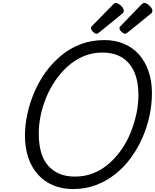

<svg xmlns="http://www.w3.org/2000/svg" viewBox="-20 -1269 1058 1308"><path d="M477 19Q403 19 342.5 -6.5Q282 -32 239 -79.5Q196 -127 173 -194.5Q150 -262 150 -345Q150 -416 166 -491Q182 -566 213 -639Q244 -712 290 -776Q336 -840 396 -890Q456 -940 530 -968Q604 -996 691 -996Q765 -996 825 -970.5Q885 -945 927 -897.5Q969 -850 992 -783.5Q1015 -717 1015 -634Q1015 -558 998.5 -480.5Q982 -403 950 -330Q918 -257 871.5 -193.5Q825 -130 765 -82.5Q705 -35 633 -8Q561 19 477 19ZM491 -66Q559 -66 617 -89.5Q675 -113 723 -155Q771 -197 808.5 -251.5Q846 -306 871 -368.5Q896 -431 909.5 -495Q923 -559 923 -621Q923 -691 907 -745Q891 -799 859.5 -836Q828 -873 782.5 -892Q737 -911 676 -911Q610 -911 552 -887Q494 -863 446 -821Q398 -779 360 -724.5Q322 -670 296 -608Q270 -546 257 -482.5Q244 -419 244 -358Q244 -288 259.5 -233.5Q275 -179 306.5 -142Q338 -105 384 -85.5Q430 -66 491 -66ZM638 -1039Q627 -1039 613.5 -1052.5Q600 -1066 600 -1076Q600 -1080 601 -1084Q602 -1088 609 -1094L750 -1238Q755 -1243 759 -1246Q763 -1249 769 -1249Q779 -1249 792 -1240Q805 -1231 814 -1219.5Q823 -1208 823 -1197Q823 -1190 821 -1185Q819 -1180 808 -1172L657 -1049Q651 -1045 646.5 -1042Q642 -1039 638 -1039ZM832 -1039Q822 -1039 808 -1052.5Q794 -1066 794 -1076Q794 -1080 795.5 -1084Q797 -1088 804 -1094L943 -1238Q949 -1243 953.5 -1246Q958 -1249 964 -1249Q974 -1249 986.5 -1240Q999 -1231 1008.5 -1219.5Q1018 -1208 1018 -1197Q1018 -1190 1016 -1185Q1014 -1180 1003 -1172L851 -1049Q846 -1045 841 -1042Q836 -1039 832 -1039Z"/></svg>

Font: Playwrite IE
Style: Regular
Weight: 400
Designer: Veronika Burian, José Scaglione
Foundry: TypeTogether
Version: Version 1.002